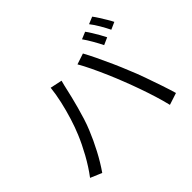

<svg xmlns="http://www.w3.org/2000/svg" viewBox="-174 -1080 1348 1348"><g transform="rotate(-45 500.0 -406.0)"><path d="M765 -779Q778 -762 793 -737.5Q808 -713 822.5 -688Q837 -663 847 -642L793 -618Q778 -649 755 -689Q732 -729 712 -757ZM875 -819Q889 -801 904.5 -776Q920 -751 935 -726.5Q950 -702 959 -683L905 -659Q889 -692 866.5 -730.5Q844 -769 822 -797ZM218 -301Q240 -353 260 -417Q280 -481 295 -547.5Q310 -614 316 -672L405 -653Q401 -637 395.5 -617Q390 -597 387 -580Q382 -557 373 -520Q364 -483 352 -439Q340 -395 326 -350.5Q312 -306 296 -268Q268 -199 229.5 -126Q191 -53 149 7L64 -29Q111 -91 151.5 -164.5Q192 -238 218 -301ZM710 -339Q690 -391 664.5 -450Q639 -509 613 -563.5Q587 -618 565 -655L646 -682Q666 -646 692 -592Q718 -538 744.5 -478.5Q771 -419 792 -366Q813 -317 835.5 -254Q858 -191 878.5 -130Q899 -69 912 -24L823 5Q811 -46 792.5 -105.5Q774 -165 752.5 -225.5Q731 -286 710 -339Z"/></g></svg>

Font: Go Noto Current
Style: Regular
Weight: 400
Designer: Monotype Design Team
Foundry: Monotype Imaging Inc.
Version: Version 2.007; ttfautohint (v1.8) -l 8 -r 50 -G 200 -x 14 -D